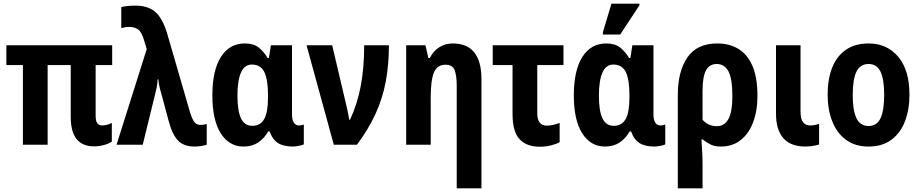

<svg xmlns="http://www.w3.org/2000/svg" viewBox="-20 -796 5060 1056"><path d="M497 9Q434 9 401.5 -31Q369 -71 369 -154V-438H242V0H106V-438H15V-547H597V-438H506V-158Q506 -106 541 -106Q568 -106 595 -120V-17Q577 -5 550.5 2Q524 9 497 9Z M1051 10Q990 10 958.5 -23.5Q927 -57 907 -133L874 -256Q867 -280 860 -306.5Q853 -333 851 -360H847Q846 -335 841.5 -313.5Q837 -292 831 -269L765 0H621L787 -526L772 -576Q759 -620 739.5 -634Q720 -648 690 -648Q677 -648 666.5 -646Q656 -644 647 -641V-757Q673 -764 717 -765Q789 -767 831 -733Q873 -699 899 -613L1025 -179Q1038 -137 1050.5 -123Q1063 -109 1083 -109Q1101 -109 1117 -114V0Q1105 4 1086.5 7Q1068 10 1051 10Z M1320 10Q1240 10 1194 -63Q1148 -136 1148 -271Q1148 -409 1195 -483Q1242 -557 1327 -557Q1375 -557 1403 -534.5Q1431 -512 1452 -477H1459L1470 -547H1586V-168Q1586 -136 1596.5 -121Q1607 -106 1623 -106Q1639 -106 1651 -111V-2Q1645 2 1624.5 6Q1604 10 1591 10Q1540 10 1509.5 -9Q1479 -28 1463 -73H1455Q1433 -34 1399.5 -12Q1366 10 1320 10ZM1368 -104Q1412 -104 1433 -141Q1454 -178 1454 -261V-272Q1454 -358 1434 -399.5Q1414 -441 1365 -441Q1325 -441 1305.5 -397Q1286 -353 1286 -270Q1286 -186 1305.5 -145Q1325 -104 1368 -104Z M1816 0 1666 -547H1807L1881 -233Q1887 -208 1892.5 -182.5Q1898 -157 1901 -137H1905Q1945 -223 1964 -322.5Q1983 -422 1983 -547H2119Q2119 -439 2101.5 -346.5Q2084 -254 2045 -169Q2006 -84 1943 0Z M2492 240V-323Q2492 -380 2480.5 -410Q2469 -440 2430 -440Q2385 -440 2367 -398Q2349 -356 2349 -261V0H2214V-547H2320L2336 -477H2344Q2364 -517 2397.5 -537Q2431 -557 2470 -557Q2628 -557 2628 -360V240Z M2949 11Q2876 11 2837.5 -30.5Q2799 -72 2799 -169V-438H2690V-547H3079V-438H2935V-173Q2935 -105 2987 -105Q3004 -105 3022 -109Q3040 -113 3058 -120V-14Q3038 -3 3009.5 4Q2981 11 2949 11Z M3308 10Q3228 10 3182 -63Q3136 -136 3136 -271Q3136 -409 3183 -483Q3230 -557 3315 -557Q3363 -557 3391 -534.5Q3419 -512 3440 -477H3447L3458 -547H3574V-168Q3574 -136 3584.5 -121Q3595 -106 3611 -106Q3627 -106 3639 -111V-2Q3633 2 3612.5 6Q3592 10 3579 10Q3528 10 3497.5 -9Q3467 -28 3451 -73H3443Q3421 -34 3387.5 -12Q3354 10 3308 10ZM3356 -104Q3400 -104 3421 -141Q3442 -178 3442 -261V-272Q3442 -358 3422 -399.5Q3402 -441 3353 -441Q3313 -441 3293.5 -397Q3274 -353 3274 -270Q3274 -186 3293.5 -145Q3313 -104 3356 -104ZM3296 -606V-619L3343 -776H3497V-767L3391 -606Z M3708 240V-274Q3708 -403 3760.5 -480Q3813 -557 3926 -557Q3991 -557 4040.5 -527.5Q4090 -498 4118 -434.5Q4146 -371 4146 -268Q4146 -186 4122 -123Q4098 -60 4053 -25Q4008 10 3945 10Q3911 10 3888.5 -1Q3866 -12 3845 -29H3838Q3840 4 3842 39.5Q3844 75 3844 104V240ZM3923 -102Q3964 -102 3986 -141Q4008 -180 4008 -268Q4008 -365 3986 -404.5Q3964 -444 3922 -444Q3881 -444 3862.5 -408Q3844 -372 3844 -296V-137Q3876 -102 3923 -102Z M4407 10Q4327 9 4287.5 -37Q4248 -83 4248 -171V-547H4383V-183Q4383 -141 4397 -123.5Q4411 -106 4436 -106Q4460 -106 4485 -115V-1Q4468 4 4447.5 7Q4427 10 4407 10Z M4982 -275Q4982 -194 4957.5 -129.5Q4933 -65 4883 -27.5Q4833 10 4756 10Q4683 10 4633 -27Q4583 -64 4557.5 -128.5Q4532 -193 4532 -275Q4532 -360 4556.5 -423Q4581 -486 4631.5 -521.5Q4682 -557 4758 -557Q4858 -557 4920 -484Q4982 -411 4982 -275ZM4670 -273Q4670 -189 4690.5 -146Q4711 -103 4757 -103Q4803 -103 4823 -146Q4843 -189 4843 -275Q4843 -359 4823 -401.5Q4803 -444 4757 -444Q4711 -444 4690.5 -402Q4670 -360 4670 -273Z"/></svg>

Font: Noto Sans Condensed
Style: Bold
Weight: 700
Width: 3
Designer: Monotype Design Team
Foundry: Monotype Imaging Inc.
Version: Version 2.013; ttfautohint (v1.8.4.7-5d5b)